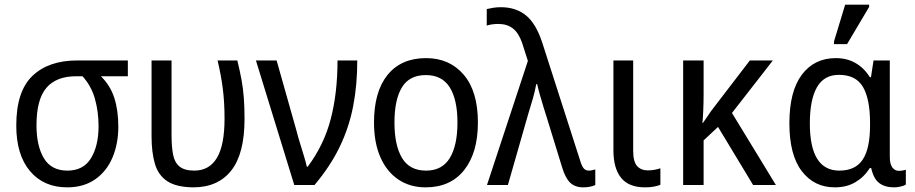

<svg xmlns="http://www.w3.org/2000/svg" viewBox="-20 -796 3936 826"><path d="M269 10Q168 10 109 -60Q50 -130 50 -256Q50 -403 119.5 -469.5Q189 -536 313 -536H530V-468H414Q454 -429 471.5 -375.5Q489 -322 489 -251Q489 -178 464 -118.5Q439 -59 389.5 -24.5Q340 10 269 10ZM270 -62Q339 -62 371.5 -115.5Q404 -169 404 -253Q404 -315 388.5 -370.5Q373 -426 335 -468H308Q222 -468 179.5 -418Q137 -368 137 -257Q137 -168 169 -115Q201 -62 270 -62Z M811 10Q738 9 699.5 -16.5Q661 -42 646.5 -91Q632 -140 632 -210V-536H718V-216Q718 -166 724.5 -131.5Q731 -97 752.5 -79.5Q774 -62 816 -62Q880 -62 913 -116.5Q946 -171 946 -286Q946 -356 938.5 -414.5Q931 -473 916 -536H1001Q1012 -491 1019 -453Q1026 -415 1029 -374.5Q1032 -334 1032 -284Q1032 -135 975 -62.5Q918 10 811 10Z M1246 0 1081 -536H1170L1256 -232Q1262 -208 1271 -179Q1280 -150 1288 -123.5Q1296 -97 1300 -79H1304Q1374 -173 1403 -284.5Q1432 -396 1432 -536H1517Q1517 -431 1499.5 -340Q1482 -249 1442 -165.5Q1402 -82 1333 0Z M2036 -269Q2036 -139 1977 -64.5Q1918 10 1811 10Q1744 10 1694 -23.5Q1644 -57 1616.5 -119.5Q1589 -182 1589 -269Q1589 -402 1647.5 -474Q1706 -546 1813 -546Q1914 -546 1975 -474.5Q2036 -403 2036 -269ZM1677 -269Q1677 -171 1709.5 -116.5Q1742 -62 1813 -62Q1882 -62 1915 -116Q1948 -170 1948 -269Q1948 -367 1915 -420Q1882 -473 1812 -473Q1741 -473 1709 -420Q1677 -367 1677 -269Z M2489 10Q2454 10 2433 -10Q2412 -30 2398 -77L2334 -285Q2327 -307 2318.5 -334.5Q2310 -362 2302.5 -388.5Q2295 -415 2291 -434H2287Q2282 -406 2272 -370.5Q2262 -335 2252 -304L2165 0H2075L2251 -534L2226 -612Q2211 -655 2186 -674Q2161 -693 2124 -693Q2109 -693 2096 -691Q2083 -689 2074 -686V-757Q2086 -760 2101.5 -762.5Q2117 -765 2135 -765Q2199 -765 2242.5 -730Q2286 -695 2313 -612L2474 -111Q2482 -83 2490.5 -72.5Q2499 -62 2513 -62Q2521 -62 2528.5 -64Q2536 -66 2541 -67V0Q2519 10 2489 10Z M2755 10Q2685 10 2652 -31Q2619 -72 2619 -149V-536H2704V-147Q2704 -100 2721 -81.5Q2738 -63 2767 -63Q2782 -63 2795.5 -65.5Q2809 -68 2821 -72V-1Q2809 4 2792.5 7Q2776 10 2755 10Z M3305 -536 3129 -310 3318 0H3220L3069 -250L3007 -192V0H2919V-536H3007V-392Q3007 -356 3005.5 -322Q3004 -288 3002 -267H3004Q3013 -280 3022 -293Q3031 -306 3039 -318L3206 -536Z M3571 10Q3483 10 3429.5 -59.5Q3376 -129 3376 -266Q3376 -403 3429.5 -474.5Q3483 -546 3576 -546Q3624 -546 3661 -524.5Q3698 -503 3722 -464H3727L3738 -536H3808V-122Q3808 -90 3819 -75.5Q3830 -61 3847 -61Q3855 -61 3863.5 -62.5Q3872 -64 3877 -66V-2Q3870 3 3855 6.5Q3840 10 3826 10Q3787 10 3762.5 -8.5Q3738 -27 3728 -73H3722Q3698 -35 3660.5 -12.5Q3623 10 3571 10ZM3591 -62Q3660 -62 3691.5 -109.5Q3723 -157 3723 -257V-267Q3723 -370 3692.5 -422Q3662 -474 3589 -474Q3525 -474 3494.5 -420.5Q3464 -367 3464 -265Q3464 -62 3591 -62ZM3568 -606V-618L3616 -776H3719V-766L3624 -606Z"/></svg>

Font: Noto Sans SemiCondensed
Style: Regular
Weight: 400
Width: 4
Designer: Monotype Design Team
Foundry: Monotype Imaging Inc.
Version: Version 2.013; ttfautohint (v1.8.4.7-5d5b)